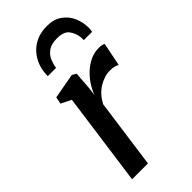

<svg xmlns="http://www.w3.org/2000/svg" viewBox="-255 -872 928 928"><g transform="rotate(-45 209.0 -407.5)"><path d="M48 0 114 -477.5 62 -503 69 -539 198.5 -562.5 219.5 -550 213 -461 207.5 -416Q216 -440.5 232.5 -466.5Q249 -492.5 272 -514.2Q295 -536 323.2 -549.5Q351.5 -563 384 -563Q394 -563 403.5 -561Q413 -559 417 -555.5L393 -436Q388 -440 375.2 -443.8Q362.5 -447.5 343.5 -447.5Q324.5 -447.5 304.8 -441.2Q285 -435 266.2 -423.2Q247.5 -411.5 232 -394Q216.5 -376.5 205.5 -354.5L156.5 0ZM112.5 -640.5Q112.5 -644.5 112.5 -648.5Q112.5 -652.5 113 -656.5Q114.5 -684.5 125.2 -712.5Q136 -740.5 156.8 -763.8Q177.5 -787 208.2 -801Q239 -815 280.5 -815Q327.5 -815 358 -793.2Q388.5 -771.5 403.2 -737.5Q418 -703.5 418 -665.5Q418 -659.5 417 -652.2Q416 -645 415.5 -640.5H358.5Q358.5 -645 358.8 -649.2Q359 -653.5 358.5 -659Q355 -691 337.2 -714.8Q319.5 -738.5 272 -738.5Q233.5 -738.5 211.8 -722.5Q190 -706.5 180.8 -683.8Q171.5 -661 169 -640.5Z"/></g></svg>

Font: Merriweather 28pt Medium
Style: Italic
Weight: 500
Italic angle: -7.8°
Version: Version 2.101